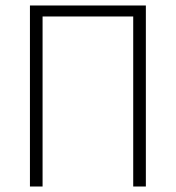

<svg xmlns="http://www.w3.org/2000/svg" viewBox="-20 -679 640 699"><path d="M89 0V-659H511V0H465V-619H135V0Z"/></svg>

Font: Source Code Pro Light
Style: Regular
Weight: 300
Monospace: yes
Designer: Paul D. Hunt, Teo Tuominen
Foundry: Adobe Systems Incorporated
Version: Version 2.030;PS 1.000;hotconv 16.6.51;makeotf.lib2.5.65220